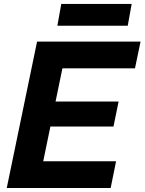

<svg xmlns="http://www.w3.org/2000/svg" viewBox="-20 -936 720 956"><path d="M13.6 0 164.6 -729H679.9L652.1 -595.9H255.4L298.3 -632.1L187.9 -97.7L160.1 -133.1H558L531 0ZM196.9 -305.9 221.6 -430.6H570.6L545 -305.9ZM265.6 -807.7 285.1 -916.4H635.6L616 -807.7Z"/></svg>

Font: Mona Sans ExtraLight
Style: Italic
Weight: 200
Italic angle: -11.6951°
Designer: Deni Anggara
Foundry: GitHub
Version: Version 2.000